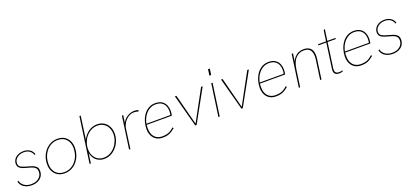

<svg xmlns="http://www.w3.org/2000/svg" viewBox="35 -1725 5917 2759"><g transform="rotate(-20 2993.5 -346.0)"><path d="M205 5Q159 5 122 -9.5Q85 -24 61 -50.5Q37 -77 28 -114L44 -124Q55 -74 98 -43.5Q141 -13 206 -13Q251 -13 287 -29Q323 -45 344.5 -75Q366 -105 366 -147Q366 -184 345.5 -204Q325 -224 292.5 -235Q260 -246 224 -255Q196 -262 172 -270.5Q148 -279 130 -290.5Q112 -302 102 -319.5Q92 -337 92 -362Q92 -401 113.5 -432Q135 -463 172.5 -480.5Q210 -498 258 -498Q311 -498 350.5 -473.5Q390 -449 406 -400L390 -392Q374 -438 339.5 -459.5Q305 -481 257 -481Q195 -481 153 -447.5Q111 -414 111 -363Q111 -321 145 -303.5Q179 -286 230 -273Q268 -264 304 -251.5Q340 -239 363.5 -216Q387 -193 387 -150Q387 -103 364 -68Q341 -33 300 -14Q259 5 205 5Z M708 5Q648 5 604.5 -21Q561 -47 537 -93.5Q513 -140 513 -201Q513 -259 531.5 -312.5Q550 -366 585 -407.5Q620 -449 668.5 -473.5Q717 -498 777 -498Q837 -498 880.5 -472Q924 -446 947.5 -400Q971 -354 971 -292Q971 -235 952.5 -181.5Q934 -128 899.5 -86Q865 -44 816.5 -19.5Q768 5 708 5ZM709 -13Q764 -13 808.5 -36Q853 -59 885 -98Q917 -137 934 -187.5Q951 -238 951 -292Q951 -377 904 -428.5Q857 -480 775 -480Q720 -480 675.5 -457Q631 -434 599 -395Q567 -356 550 -306Q533 -256 533 -202Q533 -117 580 -65Q627 -13 709 -13Z M1315 5Q1264 5 1224 -16.5Q1184 -38 1159.5 -76.5Q1135 -115 1129 -166L1133 -170L1109 0H1089L1187 -697H1207L1155 -324L1152 -329Q1171 -379 1206 -417Q1241 -455 1286.5 -476.5Q1332 -498 1384 -498Q1442 -498 1485.5 -471Q1529 -444 1553.5 -397Q1578 -350 1578 -288Q1578 -232 1558 -179.5Q1538 -127 1502.5 -85.5Q1467 -44 1419 -19.5Q1371 5 1315 5ZM1314 -14Q1366 -14 1410.5 -37Q1455 -60 1488 -99Q1521 -138 1539.5 -186.5Q1558 -235 1558 -287Q1558 -343 1536 -386.5Q1514 -430 1474 -454.5Q1434 -479 1381 -479Q1329 -479 1285 -456Q1241 -433 1208.5 -394.5Q1176 -356 1158 -307Q1140 -258 1140 -206Q1140 -150 1162 -106.5Q1184 -63 1223 -38.5Q1262 -14 1314 -14Z M1693 0 1763 -493H1783L1765 -364L1761 -365Q1780 -413 1812.5 -442Q1845 -471 1882 -484.5Q1919 -498 1951 -498Q1968 -498 1985 -495Q2002 -492 2016 -485L2004 -467Q1993 -472 1977.5 -475.5Q1962 -479 1947 -479Q1893 -479 1852 -451.5Q1811 -424 1786 -383.5Q1761 -343 1755 -303L1713 0Z M2210 5Q2153 5 2112.5 -19Q2072 -43 2050 -87.5Q2028 -132 2028 -192Q2028 -247 2044.5 -301.5Q2061 -356 2092 -400.5Q2123 -445 2168.5 -471.5Q2214 -498 2271 -498Q2337 -498 2375.5 -471Q2414 -444 2430 -403.5Q2446 -363 2446 -321Q2446 -301 2443 -280Q2440 -259 2437 -247H2052Q2050 -233 2049.5 -220Q2049 -207 2049 -194Q2049 -108 2092 -61Q2135 -14 2211 -14Q2262 -14 2301.5 -28.5Q2341 -43 2387 -85L2401 -71Q2353 -30 2311.5 -12.5Q2270 5 2210 5ZM2420 -258Q2423 -272 2425 -290Q2427 -308 2427 -324Q2427 -361 2413 -396.5Q2399 -432 2365 -456Q2331 -480 2271 -480Q2218 -480 2173.5 -452Q2129 -424 2098 -375.5Q2067 -327 2054 -263H2427Z M2705 0 2573 -493H2596L2718 -23L2974 -493H2998L2726 0Z M3059 0 3129 -493H3149L3079 0ZM3141 -603 3154 -697H3181L3168 -603Z M3411 0 3279 -493H3302L3424 -23L3680 -493H3704L3432 0Z M3942 5Q3885 5 3844.5 -19Q3804 -43 3782 -87.5Q3760 -132 3760 -192Q3760 -247 3776.5 -301.5Q3793 -356 3824 -400.5Q3855 -445 3900.5 -471.5Q3946 -498 4003 -498Q4069 -498 4107.5 -471Q4146 -444 4162 -403.5Q4178 -363 4178 -321Q4178 -301 4175 -280Q4172 -259 4169 -247H3784Q3782 -233 3781.5 -220Q3781 -207 3781 -194Q3781 -108 3824 -61Q3867 -14 3943 -14Q3994 -14 4033.5 -28.5Q4073 -43 4119 -85L4133 -71Q4085 -30 4043.5 -12.5Q4002 5 3942 5ZM4152 -258Q4155 -272 4157 -290Q4159 -308 4159 -324Q4159 -361 4145 -396.5Q4131 -432 4097 -456Q4063 -480 4003 -480Q3950 -480 3905.5 -452Q3861 -424 3830 -375.5Q3799 -327 3786 -263H4159Z M4289 0 4359 -493H4379L4360 -359L4356 -360Q4374 -407 4401.5 -437.5Q4429 -468 4464.5 -483Q4500 -498 4541 -498Q4607 -498 4644 -462.5Q4681 -427 4681 -350Q4681 -340 4680 -326.5Q4679 -313 4677 -297L4635 0H4615L4656 -292Q4658 -306 4659 -320.5Q4660 -335 4660 -345Q4660 -414 4629.5 -447Q4599 -480 4539 -480Q4466 -480 4414.5 -428Q4363 -376 4346 -260L4309 0Z M4906 5Q4878 5 4860.5 -3.5Q4843 -12 4835 -28.5Q4827 -45 4827 -69Q4827 -75 4827.5 -81.5Q4828 -88 4829 -95L4907 -653L4929 -668L4849 -97Q4848 -92 4847.5 -85Q4847 -78 4847 -73Q4847 -44 4861.5 -28.5Q4876 -13 4910 -13Q4922 -13 4935 -14.5Q4948 -16 4964 -23L4961 -4Q4946 1 4932.5 3Q4919 5 4906 5ZM4760 -476 4763 -493H5030L5027 -476Z M5245 5Q5188 5 5147.5 -19Q5107 -43 5085 -87.5Q5063 -132 5063 -192Q5063 -247 5079.5 -301.5Q5096 -356 5127 -400.5Q5158 -445 5203.5 -471.5Q5249 -498 5306 -498Q5372 -498 5410.5 -471Q5449 -444 5465 -403.5Q5481 -363 5481 -321Q5481 -301 5478 -280Q5475 -259 5472 -247H5087Q5085 -233 5084.5 -220Q5084 -207 5084 -194Q5084 -108 5127 -61Q5170 -14 5246 -14Q5297 -14 5336.5 -28.5Q5376 -43 5422 -85L5436 -71Q5388 -30 5346.5 -12.5Q5305 5 5245 5ZM5455 -258Q5458 -272 5460 -290Q5462 -308 5462 -324Q5462 -361 5448 -396.5Q5434 -432 5400 -456Q5366 -480 5306 -480Q5253 -480 5208.5 -452Q5164 -424 5133 -375.5Q5102 -327 5089 -263H5462Z M5725 5Q5679 5 5642 -9.5Q5605 -24 5581 -50.5Q5557 -77 5548 -114L5564 -124Q5575 -74 5618 -43.5Q5661 -13 5726 -13Q5771 -13 5807 -29Q5843 -45 5864.5 -75Q5886 -105 5886 -147Q5886 -184 5865.5 -204Q5845 -224 5812.5 -235Q5780 -246 5744 -255Q5716 -262 5692 -270.5Q5668 -279 5650 -290.5Q5632 -302 5622 -319.5Q5612 -337 5612 -362Q5612 -401 5633.5 -432Q5655 -463 5692.5 -480.5Q5730 -498 5778 -498Q5831 -498 5870.5 -473.5Q5910 -449 5926 -400L5910 -392Q5894 -438 5859.5 -459.5Q5825 -481 5777 -481Q5715 -481 5673 -447.5Q5631 -414 5631 -363Q5631 -321 5665 -303.5Q5699 -286 5750 -273Q5788 -264 5824 -251.5Q5860 -239 5883.5 -216Q5907 -193 5907 -150Q5907 -103 5884 -68Q5861 -33 5820 -14Q5779 5 5725 5Z"/></g></svg>

Font: Hanken Grotesk Thin
Style: Italic
Weight: 250
Italic angle: -8°
Designer: Alfredo Marco Pradil
Foundry: Hanken Design Co.
Version: Version 3.013